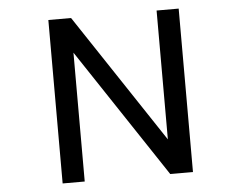

<svg xmlns="http://www.w3.org/2000/svg" viewBox="-53 -820 1105 880"><g transform="rotate(-5 500.0 -380.0)"><path d="M200.2 -3.9V-755.9H304.7L698.2 -163.1V-755.9H799.8V-3.9H695.3L301.8 -596.7V-3.9Z"/></g></svg>

Font: MotoyaLCedar
Style: W3 mono
Weight: 400
Version: Version 1.01